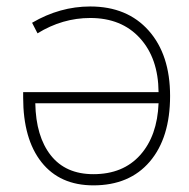

<svg xmlns="http://www.w3.org/2000/svg" viewBox="-20 -555 577 587"><path d="M464.8 -273.4Q463.9 -377 407.7 -438.5Q351.6 -500 255.9 -500Q170.9 -500 94.7 -453.1L78.1 -485.4Q163.1 -535.2 255.9 -535.2Q369.1 -535.2 434.6 -461.4Q500 -387.7 500 -261.7Q500 -133.8 438 -61Q376 11.7 265.6 11.7Q163.1 11.7 106.9 -59.1Q50.8 -129.9 50.8 -256.8V-273.4ZM464.8 -239.3H87.9Q89.8 -137.7 135.3 -80.1Q180.7 -22.5 265.6 -22.5Q356.4 -22.5 408.7 -81.1Q460.9 -139.6 464.8 -239.3Z"/></svg>

Font: Gen Shin Gothic ExtraLight
Style: Regular
Weight: 100
Designer: [Source Han Sans]
Ryoko NISHIZUKA  (kana & ideographs); Paul D. Hunt (Latin, Greek & Cyrillic); Wenlong ZHANG  (bopomofo
Version: Version 1.002.20150607